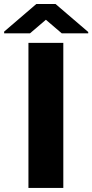

<svg xmlns="http://www.w3.org/2000/svg" viewBox="-74 -921 452 941"><path d="M236.3 0H65.4V-710.9H236.3ZM358.4 -764.2V-757.8H228.5L150.9 -824.2L73.2 -757.8H-53.7V-766.1L104 -901.4H198.2Z"/></svg>

Font: Roboto
Style: Regular
Weight: 900
Designer: Google
Version: Version 2.001171; 2014